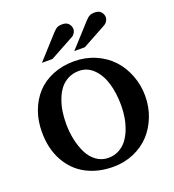

<svg xmlns="http://www.w3.org/2000/svg" viewBox="-164 -1055 1084 1198"><g transform="rotate(-20 377.5 -456.5)"><path d="M720.2 -332Q720.2 -260.7 695.6 -197Q670.9 -133.3 627.7 -86.2Q584.5 -39.1 521 -11.5Q457.5 16.1 383.8 16.1Q283.2 16.1 205.3 -24.9Q127.4 -65.9 82.3 -147.5Q37.1 -229 37.1 -339.8Q37.1 -413.6 60.3 -477.1Q83.5 -540.5 126 -587.2Q168.5 -633.8 232.7 -660.4Q296.9 -687 375 -687Q451.2 -687 516.4 -658.7Q581.5 -630.4 626 -582.3Q670.4 -534.2 695.3 -469.2Q720.2 -404.3 720.2 -332ZM559.1 -328.1Q559.1 -408.7 540 -473.6Q521 -538.6 480.5 -579.3Q439.9 -620.1 383.8 -620.1Q343.8 -620.1 311.3 -603.3Q278.8 -586.4 257.8 -559.1Q236.8 -531.7 222.7 -494.4Q208.5 -457 202.6 -418Q196.8 -378.9 196.8 -336.9Q196.8 -281.7 207.5 -231.2Q218.3 -180.7 239 -138.9Q259.8 -97.2 294.7 -72Q329.6 -46.9 374 -46.9Q412.6 -46.9 444.3 -64Q476.1 -81.1 497.1 -108.9Q518.1 -136.7 532.2 -173.6Q546.4 -210.4 552.7 -249.3Q559.1 -288.1 559.1 -328.1ZM657.2 -876Q657.2 -865.7 649.4 -852.8Q641.6 -839.8 630.9 -834L470.2 -746.1H399.9L537.1 -897Q553.7 -915.5 566.9 -922.4Q580.1 -929.2 600.1 -929.2Q629.4 -929.2 643.3 -913.1Q657.2 -897 657.2 -876ZM441.9 -876Q441.9 -865.2 434.3 -852.3Q426.8 -839.4 416 -834L254.9 -746.1H185.1L321.8 -897Q338.4 -915.5 351.6 -922.4Q364.7 -929.2 384.8 -929.2Q414.1 -929.2 428 -913.1Q441.9 -897 441.9 -876Z"/></g></svg>

Font: Veleka
Style: Bold
Weight: 700
Designer: Stefan Peev, Context Ltd, 2016; SIL International, 1997-2014.
Foundry: Stefan Peev, Context Ltd, 2016
Version: Version 1.000